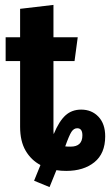

<svg xmlns="http://www.w3.org/2000/svg" viewBox="-20 -682 449 783"><path d="M409 -126Q409 -56 365 -20.5Q321 15 250 15Q229 15 210 12L182 81L119 55L145 -9Q107 -29 84.5 -67.5Q62 -106 62 -165V-433H3V-530H62V-646L198 -662V-530H297L284 -433H198V-154Q198 -141 199 -135Q221 -188 247 -211.5Q273 -235 311 -235Q354 -235 381.5 -206Q409 -177 409 -126ZM316 -130Q316 -159 295 -159Q281 -159 271.5 -144.5Q262 -130 246 -85Q253 -84 268 -84Q316 -84 316 -130Z"/></svg>

Font: Fira Sans Extra Condensed SemiBold
Style: Regular
Weight: 600
Width: 1
Designer: Carrois Corporate & Edenspiekermann AG
Foundry: Carrois Corporate GbR & Edenspiekermann AG
Version: Version 4.203